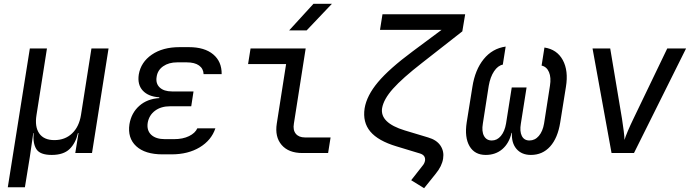

<svg xmlns="http://www.w3.org/2000/svg" viewBox="-20 -805 3640 1010"><path d="M21 180 137 -550H227L172 -200Q162 -138 186.5 -103Q211 -68 266 -68Q322 -68 359 -103Q396 -138 406 -200L461 -550H551L464 0H376L393 -105H390Q378 -52 346 -21Q314 10 252 10Q190 10 171 -21Q152 -52 157 -105H155L137 20L111 180Z M882 7H835Q743 7 696.5 -36Q650 -79 661 -152Q671 -211 712.5 -248Q754 -285 818 -289V-293Q760 -297 731 -328.5Q702 -360 710 -413Q721 -478 778.5 -517.5Q836 -557 924 -557H974Q1056 -557 1101.5 -519Q1147 -481 1146 -415H1051Q1050 -444 1027 -460.5Q1004 -477 962 -477H912Q868 -477 838.5 -456.5Q809 -436 804 -401Q798 -366 820 -345Q842 -324 885 -324H998L986 -246H875Q827 -246 795.5 -222.5Q764 -199 757 -159Q751 -119 775.5 -96Q800 -73 848 -73H895Q942 -73 974.5 -89Q1007 -105 1018 -130H1113Q1092 -67 1030.5 -30Q969 7 882 7Z M1571 0Q1498 0 1461.5 -42.5Q1425 -85 1436 -155L1485 -468H1285L1298 -550H1588L1526 -155Q1520 -121 1536 -101.5Q1552 -82 1584 -82H1719L1706 0ZM1501 -645 1629 -785H1726L1593 -645Z M2211 185 2143 143 2201 69Q2208 61 2211.5 53.5Q2215 46 2216 39Q2219 11 2188 2L2066 -35Q1969 -64 1928 -113Q1887 -162 1898 -235Q1909 -302 1968 -372.5Q2027 -443 2151 -535L2303 -648H1979L1992 -730H2427L2412 -640L2200 -474Q2097 -394 2047.5 -338.5Q1998 -283 1990 -236Q1978 -159 2109 -119L2232 -82Q2277 -69 2297 -39Q2317 -9 2311 29Q2305 69 2272 109Z M2535 10Q2477 10 2450 -36Q2423 -82 2435 -161L2465 -348Q2479 -438 2524.5 -494Q2570 -550 2640 -560L2625 -465Q2599 -460 2579 -430Q2559 -400 2551 -354L2520 -155Q2513 -114 2526 -90Q2539 -66 2567 -66Q2595 -66 2615 -90Q2635 -114 2642 -155L2672 -345H2750L2720 -155Q2713 -114 2725 -90Q2737 -66 2765 -66Q2794 -66 2814.5 -90Q2835 -114 2842 -155L2873 -354Q2880 -397 2868 -425.5Q2856 -454 2829 -460L2844 -555Q2910 -545 2940.5 -489Q2971 -433 2957 -348L2927 -161Q2914 -79 2874 -34.5Q2834 10 2773 10Q2724 10 2697 -21.5Q2670 -53 2673 -106H2671Q2658 -51 2622.5 -20.5Q2587 10 2535 10Z M3197 0 3097 -550H3190L3252 -180Q3257 -147 3261 -116.5Q3265 -86 3265 -69Q3270 -86 3283 -116.5Q3296 -147 3312 -180L3490 -550H3589L3315 0Z"/></svg>

Font: JetBrains Mono NL
Style: Italic
Weight: 400
Italic angle: -9°
Monospace: yes
Designer: Philipp Nurullin, Konstantin Bulenkov
Foundry: JetBrains
Version: Version 2.305; ttfautohint (v1.8.4.7-5d5b)